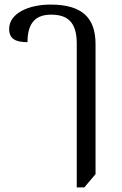

<svg xmlns="http://www.w3.org/2000/svg" viewBox="-20 -578 532 838"><path d="M315 240H348L397 182V-385C397 -497 342 -558 201 -558C103 -558 20 -519 20 -452C20 -408 48 -394 100 -394C100 -484 141 -514 203 -514C268 -514 315 -488 315 -389Z"/></svg>

Font: Noto Serif Thai
Style: Regular
Weight: 400
Designer: Monotype Design Team
Foundry: Monotype Imaging Inc.
Version: Version 1.901